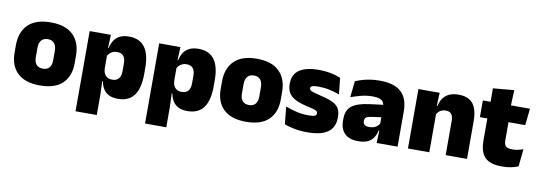

<svg xmlns="http://www.w3.org/2000/svg" viewBox="-60 -1008 4385 1567"><g transform="rotate(10 2133.0 -224.0)"><path d="M278 15Q154.5 15 91.8 -45.2Q29 -105.5 29 -212.5V-275Q29 -384.5 92 -446Q155 -507.5 278 -507.5Q401.5 -507.5 464.2 -446Q527 -384.5 527 -275V-212.5Q527 -105.5 464.5 -45.2Q402 15 278 15ZM278 -124Q313.5 -124 331.8 -145.2Q350 -166.5 350 -206V-282Q350 -324.5 331.8 -346.5Q313.5 -368.5 278 -368.5Q243 -368.5 224.5 -346.5Q206 -324.5 206 -282V-206Q206 -166.5 224.5 -145.2Q243 -124 278 -124Z M923 12Q878.5 12 849 -3Q819.5 -18 802.5 -45.2Q785.5 -72.5 778.5 -109H736L776 -216.5Q776.5 -191 785.2 -172.5Q794 -154 810.8 -144Q827.5 -134 851.5 -134Q887 -134 905 -155.2Q923 -176.5 923 -219V-279Q923 -322 905.5 -342.8Q888 -363.5 852.5 -363.5Q833.5 -363.5 817.5 -356.5Q801.5 -349.5 790 -337.8Q778.5 -326 773 -311.5L732.5 -383.5H778.5Q785.5 -417.5 802.5 -445Q819.5 -472.5 850 -488.5Q880.5 -504.5 928.5 -504.5Q1013.5 -504.5 1057.2 -447.5Q1101 -390.5 1101 -275.5V-223Q1101 -106.5 1057.2 -47.2Q1013.5 12 923 12ZM602 172V-492.5H778L772 -352L776 -340V-158L773 -128.5L778 0V172Z M1499 12Q1454.5 12 1425 -3Q1395.5 -18 1378.5 -45.2Q1361.5 -72.5 1354.5 -109H1312L1352 -216.5Q1352.5 -191 1361.2 -172.5Q1370 -154 1386.8 -144Q1403.5 -134 1427.5 -134Q1463 -134 1481 -155.2Q1499 -176.5 1499 -219V-279Q1499 -322 1481.5 -342.8Q1464 -363.5 1428.5 -363.5Q1409.5 -363.5 1393.5 -356.5Q1377.5 -349.5 1366 -337.8Q1354.5 -326 1349 -311.5L1308.5 -383.5H1354.5Q1361.5 -417.5 1378.5 -445Q1395.5 -472.5 1426 -488.5Q1456.5 -504.5 1504.5 -504.5Q1589.5 -504.5 1633.2 -447.5Q1677 -390.5 1677 -275.5V-223Q1677 -106.5 1633.2 -47.2Q1589.5 12 1499 12ZM1178 172V-492.5H1354L1348 -352L1352 -340V-158L1349 -128.5L1354 0V172Z M1986 15Q1862.5 15 1799.8 -45.2Q1737 -105.5 1737 -212.5V-275Q1737 -384.5 1800 -446Q1863 -507.5 1986 -507.5Q2109.5 -507.5 2172.2 -446Q2235 -384.5 2235 -275V-212.5Q2235 -105.5 2172.5 -45.2Q2110 15 1986 15ZM1986 -124Q2021.5 -124 2039.8 -145.2Q2058 -166.5 2058 -206V-282Q2058 -324.5 2039.8 -346.5Q2021.5 -368.5 1986 -368.5Q1951 -368.5 1932.5 -346.5Q1914 -324.5 1914 -282V-206Q1914 -166.5 1932.5 -145.2Q1951 -124 1986 -124Z M2492.5 12.5Q2434 12.5 2386 3Q2338 -6.5 2303 -19.5L2288.5 -165Q2327.5 -150 2375.2 -137.8Q2423 -125.5 2477 -125.5Q2516.5 -125.5 2531.2 -132Q2546 -138.5 2546 -153V-154Q2546 -165 2537.5 -171.5Q2529 -178 2507.8 -183.8Q2486.5 -189.5 2449 -198Q2387.5 -212.5 2351.5 -232.8Q2315.5 -253 2300 -282Q2284.5 -311 2284.5 -351V-355Q2284.5 -431 2339.2 -468.2Q2394 -505.5 2499 -505.5Q2555.5 -505.5 2602.2 -495.8Q2649 -486 2681 -472L2695.5 -336.5Q2659 -351 2614 -360.8Q2569 -370.5 2522 -370.5Q2495 -370.5 2480.2 -367.8Q2465.5 -365 2460 -359.5Q2454.5 -354 2454.5 -346V-345Q2454.5 -336 2461.5 -329.8Q2468.5 -323.5 2488 -317.5Q2507.5 -311.5 2545 -302.5Q2606.5 -288.5 2645 -271.5Q2683.5 -254.5 2701.5 -227.2Q2719.5 -200 2719.5 -153.5V-150.5Q2719.5 -67.5 2664 -27.5Q2608.5 12.5 2492.5 12.5Z M3067 0 3072 -126 3068.5 -130.5V-283.5L3067 -301.5Q3067 -336 3044.8 -352.2Q3022.5 -368.5 2969 -368.5Q2920.5 -368.5 2875.8 -357Q2831 -345.5 2790 -330.5L2804.5 -465Q2829.5 -476 2860 -485.2Q2890.5 -494.5 2926.5 -500Q2962.5 -505.5 3003 -505.5Q3071.5 -505.5 3117.2 -489.8Q3163 -474 3190 -445.2Q3217 -416.5 3228.8 -377Q3240.5 -337.5 3240.5 -290V0ZM2914.5 12Q2840.5 12 2802.8 -25.8Q2765 -63.5 2765 -133V-145.5Q2765 -219.5 2810.2 -254.5Q2855.5 -289.5 2955 -302L3080.5 -318L3091 -217L2984.5 -201.5Q2955.5 -197.5 2944.2 -187.8Q2933 -178 2933 -159V-157Q2933 -139.5 2944.8 -128.5Q2956.5 -117.5 2984 -117.5Q3007 -117.5 3023.8 -123.8Q3040.5 -130 3051.8 -140.5Q3063 -151 3069.5 -163.5L3094.5 -103.5H3066Q3058.5 -70 3042.2 -44Q3026 -18 2995.5 -3Q2965 12 2914.5 12Z M3639 0V-283Q3639 -306.5 3633.2 -323.5Q3627.5 -340.5 3613.5 -349.5Q3599.5 -358.5 3575.5 -358.5Q3557 -358.5 3542.5 -352Q3528 -345.5 3517.8 -334.8Q3507.5 -324 3501.5 -310.5L3474.5 -383.5H3503Q3510.5 -418 3528.2 -445.2Q3546 -472.5 3577.8 -488.5Q3609.5 -504.5 3659 -504.5Q3713 -504.5 3747.8 -483.5Q3782.5 -462.5 3799.2 -420.2Q3816 -378 3816 -313.5V0ZM3326.5 0V-492.5H3502.5L3497 -366L3503.5 -348V0Z M4105.5 11.5Q4037 11.5 3996.8 -9.2Q3956.5 -30 3939.2 -71Q3922 -112 3922 -172V-436H4097.5V-202Q4097.5 -170 4112 -155.2Q4126.5 -140.5 4169 -140.5Q4192 -140.5 4214.8 -145.8Q4237.5 -151 4256 -158L4241 -13Q4215 -2 4181 4.8Q4147 11.5 4105.5 11.5ZM3860.5 -354V-492.5H4251L4236 -354ZM3924.5 -480.5 3924 -604 4098.5 -619.5 4092.5 -480.5Z"/></g></svg>

Font: Anek Telugu ExtraBold
Style: Regular
Weight: 800
Designer: Omkar Bhoir (Telugu), Yesha Goshar (Latin)
Foundry: Ek Type
Version: Version 1.003